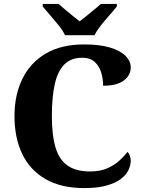

<svg xmlns="http://www.w3.org/2000/svg" viewBox="-20 -951 730 981"><path d="M410 10Q292 10 212.5 -36Q133 -82 93.5 -164.5Q54 -247 54 -358Q54 -466 94.5 -548.5Q135 -631 214 -677.5Q293 -724 409 -724Q490 -724 542.5 -708Q595 -692 621.5 -665.5Q648 -639 648 -606Q648 -567 613 -540Q578 -513 507 -513Q507 -546 497.5 -579Q488 -612 464.5 -634Q441 -656 400 -656Q342 -656 308 -621Q274 -586 259.5 -519.5Q245 -453 245 -358Q245 -259 264 -196.5Q283 -134 326 -104.5Q369 -75 440 -75Q492 -75 528 -91Q564 -107 589.5 -130Q615 -153 632 -175Q639 -168 643.5 -155Q648 -142 648 -130Q648 -108 637 -83.5Q626 -59 599.5 -38Q573 -17 526.5 -3.5Q480 10 410 10ZM312 -771Q302 -794 280.5 -820.5Q259 -847 236.5 -873Q214 -899 198 -918V-931H279Q291 -921 310.5 -904Q330 -887 351 -870.5Q372 -854 387 -842Q402 -854 423 -870.5Q444 -887 464 -904Q484 -921 496 -931H577V-918Q562 -899 539 -873Q516 -847 495 -820.5Q474 -794 463 -771Z"/></svg>

Font: Noto Serif Thai ExtraBold
Style: Regular
Weight: 800
Version: Version 2.001